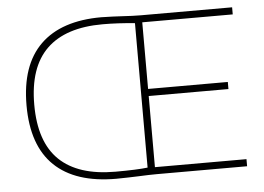

<svg xmlns="http://www.w3.org/2000/svg" viewBox="-52 -816 1222 890"><g transform="rotate(-5 558.5 -371.0)"><path d="M1063 -33V0H643Q609.5 0 555.5 2.5Q541 3 508.2 4Q475.5 5 454 5Q264.5 5 166.8 -89Q69 -183 69 -370Q69 -557 166.2 -652Q263.5 -747 450 -747Q472.5 -747 502.2 -745.5Q532 -744 542.5 -743.5Q597.5 -740 633 -740H1058V-707H637V-397H1008V-364H637V-33ZM603 -706Q524.5 -714 453 -714Q280.5 -714 192.8 -629Q105 -544 105 -370Q105 -196.5 192.5 -112.2Q280 -28 453 -28Q553.5 -28 603 -34Z"/></g></svg>

Font: Encode Sans Expanded Thin
Style: Regular
Weight: 250
Width: 7
Designer: Multiple Designers
Foundry: Impallari Type
Version: Version 2.000